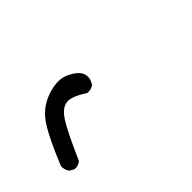

<svg xmlns="http://www.w3.org/2000/svg" viewBox="-32 -67 564 564"><g transform="rotate(-45 250.0 214.5)"><path d="M39.1 314.5Q30.3 302.7 31.2 288.1Q65.4 203.1 90.8 165.5Q116.2 127.9 160.2 113.3Q204.1 98.6 234.4 113.3Q264.6 127.9 271 146Q277.3 164.1 264.6 183.6Q252.9 192.4 237.3 190.4Q199.2 165 177.7 167Q156.2 168.9 137.2 197.3Q118.2 225.6 79.1 314.5Q67.4 324.2 52.7 322.3Z"/></g></svg>

Font: JasonHandwriting1
Style: Regular
Weight: 400
Version: Version 1.48.20